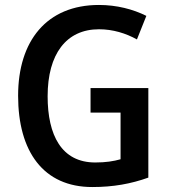

<svg xmlns="http://www.w3.org/2000/svg" viewBox="-20 -744 682 774"><path d="M345 -389V-290H466V-102C438 -94 406 -89 364 -89C228 -89 172 -199 172 -356C172 -526 247 -626 379 -626C435 -626 487 -610 532 -585L570 -680C516 -707 450 -724 379 -724C168 -724 53 -579 53 -358C53 -133 155 10 352 10C437 10 508 -3 578 -28V-389Z"/></svg>

Font: Noto Sans UI SemiCondensed Medium
Style: Regular
Weight: 500
Width: 4
Designer: Monotype Design Team
Foundry: Monotype Imaging Inc.
Version: Version 1.901